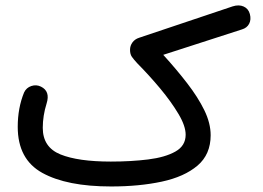

<svg xmlns="http://www.w3.org/2000/svg" viewBox="-20 -649 970 708"><path d="M45.4 -181.2Q45.4 -251 68.8 -308.1Q77.1 -325.7 95.5 -331.8Q113.8 -337.9 130.9 -329.6Q166 -312.5 151.9 -267.6Q137.7 -222.2 137.7 -177.7Q137.7 -106 202.9 -79.6Q268.1 -53.2 388.7 -53.2Q463.4 -53.2 526.1 -61Q588.9 -68.8 626.7 -90.1Q664.6 -111.3 664.6 -152.3Q664.6 -184.6 637.9 -229.2Q611.3 -273.9 570.6 -322.8Q529.8 -371.6 486.3 -415.5Q473.1 -429.7 466.3 -439.5Q459.5 -449.2 459.5 -465.3Q459.5 -480.5 468.5 -492.7Q477.5 -504.9 493.2 -509.8L837.9 -625.5Q860.8 -632.8 878.4 -625Q896 -617.2 901.4 -597.2Q906.7 -576.7 898.7 -561.3Q890.6 -545.9 872.1 -540.5L582 -446.8Q630.9 -393.1 670.4 -341.8Q710 -290.5 733.4 -242.7Q756.8 -194.8 756.8 -150.4Q756.8 -79.6 708.3 -38.3Q659.7 2.9 576.4 20.8Q493.2 38.6 389.6 38.6Q226.6 38.6 136 -11.5Q45.4 -61.5 45.4 -181.2Z"/></svg>

Font: Mikhak-FD Medium
Style: Regular
Weight: 500
Designer: Amin Abedi
Version: Version 3.2